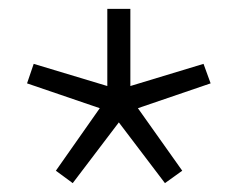

<svg xmlns="http://www.w3.org/2000/svg" viewBox="-20 -710 536 433"><path d="M41 -522 56 -566 222 -516V-690H274V-516L439 -566L455 -522L291 -466L391 -325L352 -297L248 -434L144 -297L106 -325L205 -466Z"/></svg>

Font: Oxanium ExtraLight Light
Style: Regular
Weight: 300
Version: Version 2.000